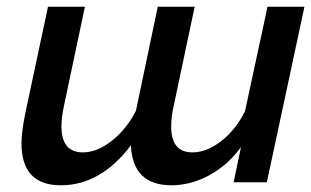

<svg xmlns="http://www.w3.org/2000/svg" viewBox="-20 -543 927 572"><path d="M775 0H676L698 -105Q660 -52 604.5 -21.5Q549 9 491 9Q375 9 370 -110Q280 9 161 9Q44 9 44 -116Q44 -149 55 -204L123 -523H233L171 -230Q163 -192 163 -167Q163 -89 227 -89Q269 -89 313 -123.5Q357 -158 385 -213L450 -523H560L498 -230Q490 -197 490 -166Q490 -89 553 -89Q596 -89 639.5 -123Q683 -157 710 -212L777 -523H887Z"/></svg>

Font: Raleway-v4020 SemiBold
Style: Italic
Weight: 600
Italic angle: -12°
Designer: Matt McInerney, Pablo Impallari, Rodrigo Fuenzalida
Foundry: Matt McInerney, Pablo Impallari, Rodrigo Fuenzalida
Version: Version 4.020;PS 004.020;hotconv 1.0.88;makeotf.lib2.5.64775